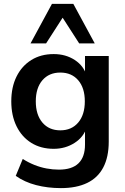

<svg xmlns="http://www.w3.org/2000/svg" viewBox="-20 -777 644 987"><path d="M293 190Q225 190 165.5 174.5Q106 159 61 127L97 40Q125 58 156 70.5Q187 83 219 89Q251 95 283 95Q350 95 383.5 62.5Q417 30 417 -34V-124H426Q411 -73 363.5 -42.5Q316 -12 256 -12Q190 -12 141 -42.5Q92 -73 65 -128Q38 -183 38 -256Q38 -329 65 -383.5Q92 -438 141 -468.5Q190 -499 256 -499Q318 -499 364.5 -468.5Q411 -438 425 -388H417V-489H539V-49Q539 30 511 83.5Q483 137 428 163.5Q373 190 293 190ZM290 -107Q348 -107 382 -147Q416 -187 416 -256Q416 -325 382 -364.5Q348 -404 290 -404Q232 -404 198 -364.5Q164 -325 164 -256Q164 -187 198 -147Q232 -107 290 -107ZM137 -554 247 -757H357L467 -554H387L302 -686L217 -554Z"/></svg>

Font: Nunito Sans 12pt ExtraLight 12pt
Style: Bold
Weight: 700
Version: Version 3.101;gftools[0.9.27]